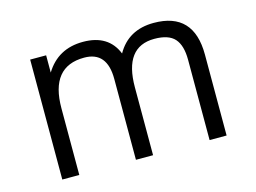

<svg xmlns="http://www.w3.org/2000/svg" viewBox="-76 -654 1037 777"><g transform="rotate(-15 442.0 -265.5)"><path d="M786.1 -7.8H714.8V-344.2Q714.8 -404.3 689.5 -432.9Q664.1 -461.4 604.5 -461.4Q478 -461.4 478 -292V-7.8H406.2V-346.7Q406.2 -461.4 310.5 -461.4Q168.9 -461.4 168.9 -287.1V-7.8H97.7V-510.3H164.6V-438Q217.3 -524.4 322.3 -524.4Q428.7 -524.4 463.4 -438Q512.2 -524.4 618.7 -524.4Q786.1 -524.4 786.1 -346.7Z"/></g></svg>

Font: SakalBharati
Style: Regular
Weight: 400
Designer: CDAC GIST
Foundry: CDAC
Version: 13.02